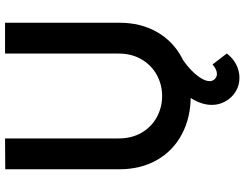

<svg xmlns="http://www.w3.org/2000/svg" viewBox="-124 -636 968 760"><g transform="rotate(-90 360.0 -256.0)"><path d="M70 -267.5V-719.2L192 -720V-270.7Q192 -218.1 215.1 -178.9Q238.2 -139.8 276.8 -119Q315.3 -98.3 360 -98.3Q405.1 -98.3 443.6 -119.5Q482.2 -140.6 505.1 -179.8Q528 -218.9 528 -270.7V-720H650V-267.5Q650 -183 613.5 -119Q577 -55 511.2 -20Q445.3 15 360 15Q274.7 15 208.8 -20Q143 -54.9 106.5 -118.9Q70 -182.9 70 -267.5ZM324.8 98.7Q324.8 63.4 344.8 27Q364.7 -9.4 399.5 -40.5Q434.2 -71.6 477 -92.2L529.7 -31.7Q499.5 -15.8 474.1 6.3Q448.7 28.4 433.8 50.5Q418.8 72.7 418.8 89.5Q418.8 101.9 427.2 110.3Q435.7 118.7 447.8 118.7Q456.2 118.7 465.8 114.2Q475.4 109.8 484.8 101.3L528.2 157.7Q510.5 181.5 485.1 194.7Q459.7 207.8 432 207.8Q401.5 207.8 377.1 192.6Q352.7 177.4 338.8 152.3Q324.8 127.2 324.8 98.7Z"/></g></svg>

Font: Tap Sans
Style: Regular
Weight: 400
Designer: Tap Payments
Foundry: Tap Payments
Version: Version 1.001;Glyphs 3.1.2 (3151)